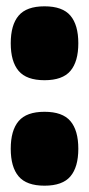

<svg xmlns="http://www.w3.org/2000/svg" viewBox="-20 -580 281 608"><path d="M14 -109Q14 -167 39 -196.5Q64 -226 121 -226Q178 -226 203 -196.5Q228 -167 228 -109Q228 -51 203 -21.5Q178 8 121 8Q64 8 39 -21.5Q14 -51 14 -109ZM14 -443Q14 -501 39 -530.5Q64 -560 121 -560Q178 -560 203 -530.5Q228 -501 228 -443Q228 -385 203 -355.5Q178 -326 121 -326Q64 -326 39 -355.5Q14 -385 14 -443Z"/></svg>

Font: Georama SemiCondensed Black
Style: Regular
Weight: 900
Width: 4
Designer: Jean-Baptiste Levee
Foundry: Production Type
Version: Version 1.001